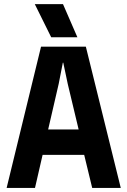

<svg xmlns="http://www.w3.org/2000/svg" viewBox="-20 -931 630 951"><path d="M183.3 -700H405.2L578.2 0H436.7L397 -163.9H191L153.3 0H12.8ZM369.5 -289.6 315.5 -515.6 293.3 -620.7H291.3L270.7 -515.6L218.5 -289.6ZM152.3 -910.6H292L363.4 -746.3H233.7Z"/></svg>

Font: TASA Explorer VF
Style: Regular
Weight: 400
Designer: Weizhong Zhang
Foundry: Local Remote
Version: Version 1.000;Glyphs 3.2 (3192)